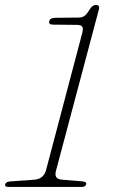

<svg xmlns="http://www.w3.org/2000/svg" viewBox="-24 -740 454 760"><path d="M186.5 -642.5Q167 -642.5 171 -656.5Q175 -669.5 194 -669.5L288 -670.5Q301 -670.5 310 -676.8Q319 -683 331 -702.5Q342 -720.5 355.5 -720.5Q373 -720.5 367 -701L198 -65.5Q193 -49 198.5 -39.2Q204 -29.5 225 -28.5L303 -22Q320 -20 317 -10Q314 0 298.5 0H9.5Q-6.5 0 -3.5 -10.5Q0 -21 17.5 -22L109 -28.5Q147.5 -30 158 -65.5L300.5 -605.5Q306.5 -627 301.8 -634.2Q297 -641.5 280 -641.5Z"/></svg>

Font: Fraunces 9pt Soft Thin
Style: Italic
Weight: 100
Italic angle: -16°
Version: Version 1.000;[b76b70a41]